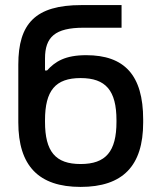

<svg xmlns="http://www.w3.org/2000/svg" viewBox="-20 -726 624 755"><path d="M543 -244V-256C543 -431 469 -509 319 -509C236 -509 197 -484 165 -449H157V-496C157 -580 196 -617 309 -617H458V-706H300C119 -706 52 -633 52 -472V-245C52 -74 132 9 297 9C462 9 543 -73 543 -244ZM157 -247V-253C157 -370 198 -419 297 -419C396 -419 438 -370 438 -253V-247C438 -130 396 -81 297 -81C198 -81 157 -130 157 -247Z"/></svg>

Font: LT Wave Alt Medium
Style: Regular
Weight: 500
Designer: Daniel Lyons
Version: Version 2.5 (Glyphs App)